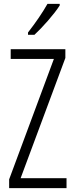

<svg xmlns="http://www.w3.org/2000/svg" viewBox="-20 -967 382 987"><path d="M287 -939V-947H224C196 -898 165 -853 124 -800V-788H157C197 -825 258 -893 287 -939ZM322 0V-51H86L316 -669V-714H35V-664H257L27 -45V0Z"/></svg>

Font: Noto Sans Arabic ExtCond Light
Style: Regular
Weight: 300
Width: 2
Designer: Monotype Design Team, Nadine Chahine, Nizar Qandah and Khaled Hosny
Foundry: Monotype Imaging Inc.
Version: Version 2.012